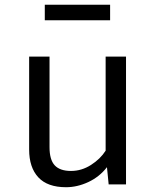

<svg xmlns="http://www.w3.org/2000/svg" viewBox="-20 -779 655 811"><path d="M189.2 -540V-157.4Q189.2 -104.1 211.3 -80.5Q233.3 -56.9 280 -56.9Q324.6 -56.9 364.4 -82.3Q404.1 -107.7 426.2 -142.6V-540H512.3V0H439L431.8 -72.8Q400 -31.8 353.1 -10Q306.2 11.8 259 11.8Q180.5 11.8 141.8 -30Q103.1 -71.8 103.1 -147.2V-540ZM445.1 -693.3H169.2V-759H445.1Z"/></svg>

Font: FiraCode Nerd Font
Style: Regular
Weight: 400
Designer: Carrois Corporate, Edenspiekermann AG, Nikita Prokopov
Foundry: Carrois Corporate, Edenspiekermann AG, Nikita Prokopov
Version: Version 6.002;Nerd Fonts 2.2.2